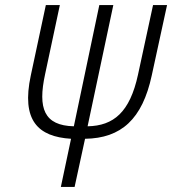

<svg xmlns="http://www.w3.org/2000/svg" viewBox="-20 -734 676 754"><path d="M219 0H273L314 -189C456 -191 539 -266 576 -438L636 -714H581L522 -441C490 -293 426 -240 324 -238L425 -714H370L270 -238C153 -241 128 -308 157 -442L215 -714H160L101 -438C63 -261 129 -197 259 -189Z"/></svg>

Font: Noto Sans Condensed Light
Style: Italic
Weight: 300
Width: 3
Italic angle: -12°
Designer: Monotype Design Team
Foundry: Monotype Imaging Inc.
Version: Version 2.013